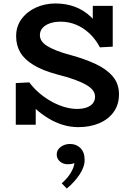

<svg xmlns="http://www.w3.org/2000/svg" viewBox="-20 -720 749 1107"><path d="M432 13Q385 13 341.5 -0.5Q298 -14 258.5 -38Q219 -62 183.5 -94Q148 -126 116 -163L186 -154V-1H71V-241L149 -245Q176 -209 209.5 -181Q243 -153 280 -133Q317 -113 353.5 -102.5Q390 -92 424 -92Q455 -92 478.5 -100Q502 -108 515 -124Q528 -140 528 -162Q528 -182 516 -198.5Q504 -215 478.5 -230Q453 -245 411 -260.5Q369 -276 309 -291Q227 -313 174.5 -344.5Q122 -376 97.5 -417Q73 -458 73 -511Q73 -569 105 -611.5Q137 -654 188.5 -677Q240 -700 300 -700Q360 -700 411.5 -681Q463 -662 505 -622Q547 -582 578 -519L515 -531V-686H630V-451L556 -447Q530 -496 494 -529Q458 -562 416.5 -578.5Q375 -595 331 -595Q296 -595 269 -586Q242 -577 226 -559.5Q210 -542 210 -517Q210 -499 220.5 -483.5Q231 -468 252.5 -454.5Q274 -441 308.5 -427.5Q343 -414 393 -401Q472 -379 533.5 -350Q595 -321 630.5 -279Q666 -237 666 -176Q666 -117 635.5 -74.5Q605 -32 552 -9.5Q499 13 432 13ZM468 202Q468 243 438 287.5Q408 332 365 367L336 337Q372 305 390 273Q408 241 409 220Q400 224 391 225.5Q382 227 371 227Q344 227 325.5 211Q307 195 307 171Q307 144 330 127Q353 110 384 110Q420 110 444 134Q468 158 468 202Z"/></svg>

Font: BioRhyme
Style: Bold
Weight: 700
Designer: Aoife Mooney
Foundry: Aoife Mooney Type
Version: Version 1.600;gftools[0.9.33]